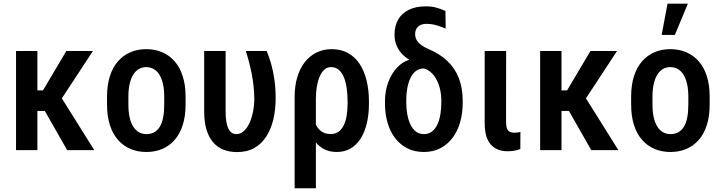

<svg xmlns="http://www.w3.org/2000/svg" viewBox="-20 -800 3842 1023"><path d="M179.2 -528.3V0H65.4V-528.3ZM475.1 -528.3 265.6 -209H152.8L137.2 -318.4H209L333.5 -528.3ZM337.9 0 207 -229.5 296.4 -296.9 482.4 0Z M550.3 -242.7V-285.2Q550.3 -346.7 565.4 -394Q580.6 -441.4 608.6 -473.4Q636.7 -505.4 674.8 -521.7Q712.9 -538.1 758.8 -538.1Q805.7 -538.1 844 -521.7Q882.3 -505.4 910.4 -473.4Q938.5 -441.4 953.6 -394Q968.8 -346.7 968.8 -285.2V-242.7Q968.8 -181.2 953.6 -133.8Q938.5 -86.4 910.4 -54.4Q882.3 -22.5 844.2 -6.3Q806.2 9.8 759.8 9.8Q713.9 9.8 675.5 -6.3Q637.2 -22.5 608.9 -54.4Q580.6 -86.4 565.4 -133.8Q550.3 -181.2 550.3 -242.7ZM664.1 -285.2V-242.7Q664.1 -203.1 670.9 -173.6Q677.7 -144 690.4 -124.5Q703.1 -105 720.7 -95.2Q738.3 -85.4 759.8 -85.4Q783.7 -85.4 801.5 -95.2Q819.3 -105 831.3 -124.5Q843.3 -144 849.1 -173.6Q855 -203.1 855 -242.7V-285.2Q855 -324.2 848.1 -353.8Q841.3 -383.3 828.6 -403.1Q815.9 -422.9 798.1 -432.6Q780.3 -442.4 758.8 -442.4Q737.8 -442.4 720.5 -432.6Q703.1 -422.9 690.4 -403.1Q677.7 -383.3 670.9 -353.8Q664.1 -324.2 664.1 -285.2Z M1067.9 -528.3H1182.1V-205.1Q1182.1 -172.4 1186.3 -149.4Q1190.4 -126.5 1198.2 -112.1Q1206.1 -97.7 1216.3 -91.6Q1226.6 -85.4 1238.3 -85.4Q1261.7 -85.4 1279.5 -101.8Q1297.4 -118.2 1309.8 -146Q1322.3 -173.8 1328.6 -207.5Q1335 -241.2 1335 -275.4Q1334 -340.8 1321.5 -404.5Q1309.1 -468.3 1289.6 -528.3H1400.9Q1413.6 -498 1424.6 -460Q1435.5 -421.9 1442.1 -376Q1448.7 -330.1 1448.7 -275.9Q1448.7 -217.8 1436.8 -165.8Q1424.8 -113.8 1399.9 -74.2Q1375 -34.7 1336.2 -12.2Q1297.4 10.3 1243.2 10.3Q1203.1 10.3 1170.9 -2.4Q1138.7 -15.1 1115.7 -41.5Q1092.8 -67.9 1080.3 -108.9Q1067.9 -149.9 1067.9 -206.1Z M1549.8 203.1V-282.2Q1549.8 -341.8 1564 -388.9Q1578.1 -436 1604.5 -469.5Q1630.9 -502.9 1667.2 -520.5Q1703.6 -538.1 1747.1 -538.1Q1796.9 -538.1 1834 -517.6Q1871.1 -497.1 1896 -459.5Q1920.9 -421.9 1933.3 -370.8Q1945.8 -319.8 1945.8 -258.3V-248Q1945.8 -191.4 1934.8 -144.3Q1923.8 -97.2 1902.1 -62.5Q1880.4 -27.8 1848.1 -9Q1815.9 9.8 1773.9 9.8Q1732.4 9.8 1701.7 -8.1Q1670.9 -25.9 1649.9 -59.1Q1628.9 -92.3 1616.5 -137.9Q1604 -183.6 1598.6 -238.8Q1600.1 -238.3 1610.8 -231.4Q1621.6 -224.6 1632.1 -218Q1642.6 -211.4 1643.1 -211.4Q1647 -176.3 1657.7 -147.7Q1668.5 -119.1 1689 -102.5Q1709.5 -85.9 1741.7 -85.9Q1766.1 -85.9 1783.4 -98.1Q1800.8 -110.4 1811.5 -132.6Q1822.3 -154.8 1827.1 -184.1Q1832 -213.4 1832 -247.6V-257.8Q1832 -295.4 1827.4 -328.9Q1822.8 -362.3 1812.5 -387.7Q1802.2 -413.1 1785.4 -427.7Q1768.6 -442.4 1743.2 -442.4Q1722.7 -442.4 1707.3 -428Q1691.9 -413.6 1682.1 -389.6Q1672.4 -365.7 1667.7 -335.7Q1663.1 -305.7 1663.1 -274.9V203.1Z M2082 -614.7Q2082 -662.1 2101.6 -695.8Q2121.1 -729.5 2158.2 -747.8Q2195.3 -766.1 2247.6 -766.1Q2279.8 -766.1 2302.2 -760Q2324.7 -753.9 2353.5 -741.7L2354.5 -647.5Q2339.4 -654.8 2310.8 -663.8Q2282.2 -672.9 2253.4 -672.9Q2233.4 -672.9 2219.7 -666.3Q2206.1 -659.7 2199 -647.2Q2191.9 -634.8 2191.9 -617.2Q2191.9 -608.9 2194.6 -599.4Q2197.3 -589.8 2204.1 -580.1Q2210.9 -570.3 2224.6 -560.1Q2238.3 -549.8 2260.7 -539.6Q2322.3 -514.2 2363.3 -475.3Q2404.3 -436.5 2424.8 -383.5Q2445.3 -330.6 2445.3 -263.2V-252.4Q2445.3 -196.8 2431.6 -148.9Q2418 -101.1 2391.4 -65.7Q2364.7 -30.3 2326.4 -10.3Q2288.1 9.8 2238.8 9.8Q2189 9.8 2150.4 -9.8Q2111.8 -29.3 2085.2 -64.2Q2058.6 -99.1 2044.9 -146.2Q2031.2 -193.4 2031.2 -248.5V-259.3Q2031.2 -315.4 2048.6 -361.8Q2065.9 -408.2 2095.2 -439.5Q2124.5 -470.7 2159.2 -481L2158.7 -483.4Q2136.2 -496.6 2118.9 -516.1Q2101.6 -535.6 2091.8 -560.5Q2082 -585.4 2082 -614.7ZM2144.5 -266.6V-256.3Q2144.5 -221.7 2150.1 -190.7Q2155.8 -159.7 2167.2 -136Q2178.7 -112.3 2196.3 -98.9Q2213.9 -85.4 2238.8 -85.4Q2263.7 -85.4 2281.2 -98.9Q2298.8 -112.3 2310.1 -136Q2321.3 -159.7 2326.4 -190.7Q2331.5 -221.7 2331.5 -256.3V-266.6Q2331.5 -294.4 2325.4 -321.8Q2319.3 -349.1 2307.4 -372.8Q2295.4 -396.5 2278.1 -412.8Q2260.7 -429.2 2237.8 -435.1Q2213.4 -435.1 2195.8 -421.6Q2178.2 -408.2 2167 -384.5Q2155.8 -360.8 2150.1 -330.6Q2144.5 -300.3 2144.5 -266.6Z M2562.5 -528.3H2676.8L2676.3 -151.4Q2676.3 -127.4 2681.6 -114.7Q2687 -102.1 2696.8 -97.4Q2706.5 -92.8 2719.7 -92.8Q2729.5 -92.8 2738.8 -94.2Q2748 -95.7 2752.9 -97.2L2752.4 -5.9Q2740.2 -1 2723.6 2.4Q2707 5.9 2683.1 5.9Q2648.4 5.9 2621.1 -8.8Q2593.8 -23.4 2578.1 -56.2Q2562.5 -88.9 2562.5 -143.6Z M2971.7 -528.3V0H2857.9V-528.3ZM3267.6 -528.3 3058.1 -209H2945.3L2929.7 -318.4H3001.5L3126 -528.3ZM3130.4 0 2999.5 -229.5 3088.9 -296.9 3274.9 0Z M3342.8 -242.7V-285.2Q3342.8 -346.7 3357.9 -394Q3373 -441.4 3401.1 -473.4Q3429.2 -505.4 3467.3 -521.7Q3505.4 -538.1 3551.3 -538.1Q3598.1 -538.1 3636.5 -521.7Q3674.8 -505.4 3702.9 -473.4Q3731 -441.4 3746.1 -394Q3761.2 -346.7 3761.2 -285.2V-242.7Q3761.2 -181.2 3746.1 -133.8Q3731 -86.4 3702.9 -54.4Q3674.8 -22.5 3636.7 -6.3Q3598.6 9.8 3552.2 9.8Q3506.3 9.8 3468 -6.3Q3429.7 -22.5 3401.4 -54.4Q3373 -86.4 3357.9 -133.8Q3342.8 -181.2 3342.8 -242.7ZM3456.5 -285.2V-242.7Q3456.5 -203.1 3463.4 -173.6Q3470.2 -144 3482.9 -124.5Q3495.6 -105 3513.2 -95.2Q3530.8 -85.4 3552.2 -85.4Q3576.2 -85.4 3594 -95.2Q3611.8 -105 3623.8 -124.5Q3635.7 -144 3641.6 -173.6Q3647.5 -203.1 3647.5 -242.7V-285.2Q3647.5 -324.2 3640.6 -353.8Q3633.8 -383.3 3621.1 -403.1Q3608.4 -422.9 3590.6 -432.6Q3572.8 -442.4 3551.3 -442.4Q3530.3 -442.4 3512.9 -432.6Q3495.6 -422.9 3482.9 -403.1Q3470.2 -383.3 3463.4 -353.8Q3456.5 -324.2 3456.5 -285.2ZM3505.4 -613.8 3536.6 -780.3H3645L3575.7 -613.8Z"/></svg>

Font: Roboto Condensed Medium
Style: Regular
Weight: 500
Designer: Christian Robertson
Foundry: Google
Version: Version 3.0